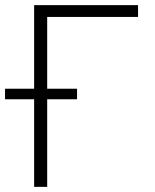

<svg xmlns="http://www.w3.org/2000/svg" viewBox="-43 -727 602 747"><path d="M494.1 -661.1H140.6V-381.8H256.8V-340.8H140.6V0H89.8V-340.8H-23.4V-381.8H89.8V-707H494.1Z"/></svg>

Font: Pretendard Std ExtraLight
Style: Regular
Weight: 200
Designer: Base glyphs from Inter by Rasmus Andersson; Hangeul glyphs from Noto Sans CJK(Source Han Sans) by Jang Soo-young and Kan
Foundry: Kil Hyung-jin
Version: Version 1.309